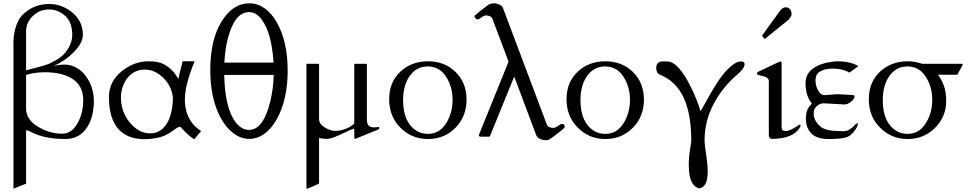

<svg xmlns="http://www.w3.org/2000/svg" viewBox="-20 -823 5828 1156"><path d="M138 -39Q137 -39 137 -29V283L61 313V-566Q61 -637 90 -698Q104 -728 143 -757Q201 -799 277 -799Q353 -799 416 -747Q479 -695 479 -613Q479 -566 427 -512Q375 -458 304 -426Q337 -434 371.5 -434Q406 -434 439 -416Q472 -398 495 -367Q545 -302 545 -213.5Q545 -125 508 -62Q462 14 373 14Q243 14 162 -31Q147 -39 138 -39ZM249 -388Q190 -388 137 -372V-170Q137 -103 208 -60.5Q279 -18 354 -18Q410 -18 445.5 -78.5Q481 -139 481 -221Q481 -303 420 -345.5Q359 -388 249 -388ZM137 -400Q252 -428 279 -441Q306 -454 324 -465Q364 -488 389.5 -529Q415 -570 415 -612Q415 -689 372.5 -727.5Q330 -766 275 -766Q220 -766 180 -729Q140 -692 137 -641Z M1152 -454Q1093 -313 1093 -223Q1093 -131 1148 -69Q1167 -49 1191 -34L1149 16Q1126 0 1103.5 -21Q1081 -42 1075 -50.5Q1069 -59 1063 -59Q1057 -59 1052.5 -57Q1048 -55 1042 -51Q1032 -44 1001.5 -23Q971 -2 926 7Q825 27 753 -3Q636 -54 636 -239Q636 -331 711 -392.5Q786 -454 875 -454Q933 -454 964.5 -437Q996 -420 1016 -399.5Q1036 -379 1054 -347Q1056 -362 1066 -399.5Q1076 -437 1079 -454ZM708 -236Q708 -179 732 -130.5Q756 -82 796.5 -51Q837 -20 885 -20Q946 -20 983 -77Q997 -97 1009 -139Q1021 -181 1021 -237Q1012 -308 961.5 -356Q911 -404 852 -404Q793 -404 754 -361Q733 -339 720.5 -305Q708 -271 708 -236Z M1314 -104Q1246 -222 1246 -402Q1246 -582 1313.5 -692.5Q1381 -803 1481 -803Q1530 -803 1572 -774Q1614 -745 1645 -691Q1712 -576 1712 -398.5Q1712 -221 1645 -103Q1614 -48 1572 -17.5Q1530 13 1481 13Q1432 13 1389 -18Q1346 -49 1314 -104ZM1480 -41Q1566 -41 1608 -215Q1626 -291 1628 -372H1330Q1334 -175 1397 -89Q1433 -41 1480 -41ZM1480 -750Q1393 -750 1352 -592Q1335 -528 1331 -446H1627Q1616 -623 1556 -705Q1523 -750 1480 -750Z M2113 1V-46Q2111 -48 2109 -48H2106Q2105 -48 2068 -30.5Q2031 -13 2000 0Q1969 13 1947 13Q1925 13 1901 8V275Q1901 283 1896 285L1831 313Q1826 313 1825.5 311Q1825 309 1825 302V-429Q1825 -436 1825.5 -437.5Q1826 -439 1831 -439H1895Q1899 -439 1900 -437.5Q1901 -436 1901 -429V-107Q1901 -76 1935.5 -55.5Q1970 -35 1998 -35Q2026 -35 2050.5 -43.5Q2075 -52 2082.5 -57Q2090 -62 2097.5 -66.5Q2105 -71 2113 -80V-429Q2113 -436 2113.5 -437.5Q2114 -439 2119 -439H2183Q2187 -439 2188 -437.5Q2189 -436 2189 -429V-96Q2191 -75 2201 -65.5Q2211 -56 2233 -56L2261 -58Q2264 -58 2264 -52.5Q2264 -47 2257 -43L2127 10Q2121 13 2117 13Q2113 13 2113 1Z M2557 14Q2459 14 2391 -54Q2323 -122 2323 -225Q2323 -328 2390 -391Q2457 -454 2557 -454Q2657 -454 2723 -389.5Q2789 -325 2789 -223Q2789 -121 2722 -53.5Q2655 14 2557 14ZM2441 -357Q2407 -302 2407 -220Q2407 -85 2489 -35Q2518 -17 2556 -17Q2626 -17 2665.5 -80Q2705 -143 2705 -221.5Q2705 -300 2665.5 -361.5Q2626 -423 2554.5 -423Q2483 -423 2441 -357Z M3363 -77Q3380 -77 3380 -60Q3380 -54 3367 -43Q3354 -32 3321.5 -7.5Q3289 17 3281 19Q3273 21 3260.5 21Q3248 21 3231.5 13.5Q3215 6 3209 -8L3076 -362L2932 -8Q2931 -7 2929.5 -3.5Q2928 0 2925 0H2874Q2863 0 2863 -10L3042 -452L2945 -709Q2937 -730 2905 -730Q2896 -730 2884 -722L2865 -709Q2859 -706 2854 -706Q2849 -706 2843 -713Q2837 -720 2837 -724Q2837 -728 2838.5 -729.5Q2840 -731 2880.5 -764Q2921 -797 2933 -800Q2945 -803 2957.5 -803Q2970 -803 2986.5 -795.5Q3003 -788 3009 -773L3272 -74Q3281 -53 3312 -53Q3322 -53 3334 -61L3352 -73Q3358 -77 3363 -77Z M3625 14Q3527 14 3459 -54Q3391 -122 3391 -225Q3391 -328 3458 -391Q3525 -454 3625 -454Q3725 -454 3791 -389.5Q3857 -325 3857 -223Q3857 -121 3790 -53.5Q3723 14 3625 14ZM3509 -357Q3475 -302 3475 -220Q3475 -85 3557 -35Q3586 -17 3624 -17Q3694 -17 3733.5 -80Q3773 -143 3773 -221.5Q3773 -300 3733.5 -361.5Q3694 -423 3622.5 -423Q3551 -423 3509 -357Z M4192 311Q4127 299 4127 169Q4127 121 4134.5 78Q4142 35 4142 25Q4142 -137 4096 -235.5Q4050 -334 3952 -374Q3931 -382 3931 -416Q3931 -430 3940 -441.5Q3949 -453 3966 -453H3997Q4065 -453 4143 -292Q4175 -228 4198 -153Q4220 -191 4240.5 -228.5Q4261 -266 4282 -300Q4346 -405 4404 -441Q4422 -453 4442.5 -453Q4463 -453 4463 -437Q4463 -411 4420 -375Q4333 -302 4277.5 -198.5Q4222 -95 4222 24Q4222 46 4231.5 106.5Q4241 167 4241 208Q4241 302 4192 311Z M4783 -66Q4792 -73 4796 -73Q4800 -73 4800 -66Q4800 -62 4796 -56Q4756 13 4626 13Q4622 13 4615.5 8.5Q4609 4 4609 -7V-333Q4609 -353 4587 -361Q4577 -364 4566 -366.5Q4555 -369 4548 -371Q4541 -373 4539.5 -374.5Q4538 -376 4538 -381.5Q4538 -387 4545 -391L4670 -450Q4676 -453 4677 -453Q4686 -453 4686 -441V-55Q4686 -34 4711 -34Q4736 -34 4783 -66ZM4570 -605Q4568 -607 4568 -608Q4568 -609 4570 -611L4674 -755Q4692 -779 4709 -779Q4726 -779 4736 -768Q4746 -757 4746 -738.5Q4746 -720 4719 -697L4588 -591Q4585 -589 4583.5 -589Q4582 -589 4581 -591Z M4868 -199Q4830 -246 4830 -324Q4830 -381 4880.5 -414.5Q4931 -448 5019 -454Q5100 -454 5148 -425L5095 -386Q5053 -410 4995 -410Q4937 -410 4907 -385Q4890 -371 4890 -338.5Q4890 -306 4906 -278Q4922 -250 4943 -250L5021 -256L5092 -252Q5125 -252 5125 -245Q5125 -227 5104 -210.5Q5083 -194 5065 -194L4941 -201Q4905 -201 4884 -167Q4879 -158 4879 -139Q4879 -96 4921 -60Q4950 -36 5023 -34Q5042 -33 5060 -33Q5095 -33 5131 -75Q5133 -77 5138.5 -78.5Q5144 -80 5146 -82Q5145 -65 5132 -45Q5105 -4 5071.5 5Q5038 14 4968.5 14Q4899 14 4865.5 -19Q4832 -52 4832 -111Q4832 -132 4838 -153.5Q4844 -175 4868 -199Z M5627 -373Q5677 -310 5677 -215.5Q5677 -121 5610 -53.5Q5543 14 5445 14Q5347 14 5279 -54Q5211 -122 5211 -225Q5211 -328 5278 -391Q5345 -454 5446 -454Q5489 -454 5532 -439H5768Q5773 -439 5774.5 -437.5Q5776 -436 5776 -432L5748 -381Q5746 -377 5745.5 -375Q5745 -373 5740 -373ZM5329 -357Q5295 -302 5295 -220Q5295 -85 5377 -35Q5406 -17 5444 -17Q5514 -17 5553.5 -80Q5593 -143 5593 -221.5Q5593 -300 5553.5 -361.5Q5514 -423 5442.5 -423Q5371 -423 5329 -357Z"/></svg>

Font: Cardo
Style: Regular
Weight: 400
Designer: David J. Perry
Foundry: David J. Perry
Version: Version 1.0451